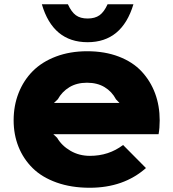

<svg xmlns="http://www.w3.org/2000/svg" viewBox="-20 -884 825 914"><path d="M236.8 -394H548.8L532.2 -411.1Q512.7 -448.2 477.8 -469.2Q442.9 -490.2 394 -490.2Q345.7 -490.2 310.5 -469Q275.4 -447.8 254.9 -411.1ZM740.2 -311Q740.2 -273.9 734.9 -245.1H233.9L252 -228Q273.9 -190.4 315.2 -166.3Q356.4 -142.1 408.2 -142.1Q498 -142.1 565.9 -193.8L674.8 -84Q568.8 9.8 407.2 9.8Q319.3 9.8 249.5 -15.1Q179.7 -40 135.5 -83.7Q91.3 -127.4 68.1 -185.3Q44.9 -243.2 44.9 -311Q44.9 -381.3 68.6 -441.4Q92.3 -501.5 136.2 -545.7Q180.2 -589.8 246.8 -615Q313.5 -640.1 395 -640.1Q479 -640.1 545.7 -614.5Q612.3 -588.9 654.3 -543.7Q696.3 -498.5 718.3 -439.5Q740.2 -380.4 740.2 -311ZM492.2 -863.8H615.2Q561 -683.1 397 -683.1Q231.9 -683.1 179.2 -863.8H303.2Q319.8 -827.1 341.1 -811.5Q362.3 -795.9 397 -795.9Q432.1 -795.9 453.9 -811.5Q475.6 -827.1 492.2 -863.8Z"/></svg>

Font: Sinkin Sans 800 Black
Style: Regular
Weight: 900
Designer: Keith Bates
Foundry: K-Type
Version: Sinkin Sans (version 1.0)  by Keith Bates   •   © 2014   www